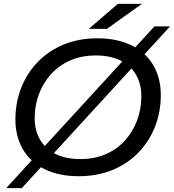

<svg xmlns="http://www.w3.org/2000/svg" viewBox="-20 -907 903 997"><path d="M389 8Q285 8 211 -29Q137 -66 98.5 -132.5Q60 -199 60 -287Q60 -374 90 -450.5Q120 -527 176 -585Q232 -643 310 -675.5Q388 -708 485 -708Q590 -708 664 -671Q738 -634 776.5 -567.5Q815 -501 815 -413Q815 -326 785 -249.5Q755 -173 699 -115Q643 -57 564.5 -24.5Q486 8 389 8ZM398 -81Q470 -81 529 -106.5Q588 -132 629 -177.5Q670 -223 692 -282Q714 -341 714 -407Q714 -470 687 -517.5Q660 -565 607 -592Q554 -619 477 -619Q404 -619 345.5 -593.5Q287 -568 245.5 -522.5Q204 -477 182 -418Q160 -359 160 -293Q160 -230 187.5 -182.5Q215 -135 267.5 -108Q320 -81 398 -81ZM12 70 782 -770H863L93 70ZM441 -757 592 -887H717L535 -757Z"/></svg>

Font: MOST Montserrat Medium
Style: Italic
Weight: 500
Italic angle: -11.3°
Designer: Julieta Ulanovsky
Foundry: Julieta Ulanovsky
Version: Version 8.000;March 11, 2024;FontCreator 15.0.0.2926 64-bit